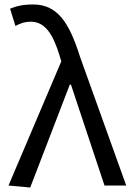

<svg xmlns="http://www.w3.org/2000/svg" viewBox="-20 -829 592 858"><path d="M115 9 292 -451H297L447 0H544L338 -574C289 -730 236 -809 128 -809C80 -809 51 -801 25 -790L49 -713C68 -723 88 -732 118 -732C180 -732 217 -678 247 -578L254 -555L18 0Z"/></svg>

Font: Noto Sans CJK SC
Style: Regular
Weight: 400
Designer: Ryoko NISHIZUKA 西塚涼子 (kana, bopomofo & ideographs); Paul D. Hunt (Latin, Greek & Cyrillic); Sandoll Communications 산돌커뮤니
Foundry: Adobe
Version: Version 2.004;hotconv 1.0.118;makeotfexe 2.5.65603